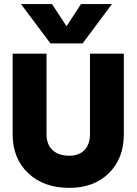

<svg xmlns="http://www.w3.org/2000/svg" viewBox="-20 -913 669 941"><path d="M384.8 -700.2H227.1L83 -893.1H234.9L306.2 -784.2L377 -893.1H528.8ZM42 -649.9H208V-254.9Q208 -205.6 237.3 -177.7Q266.6 -149.9 319.8 -149.9Q367.7 -149.9 394.3 -177.7Q420.9 -205.6 420.9 -254.9V-649.9H586.9V-254.9Q586.9 -136.2 513.4 -64.2Q439.9 7.8 319.8 7.8Q194.3 7.8 118.2 -64.2Q42 -136.2 42 -254.9Z"/></svg>

Font: Overused Grotesk ExtraBold
Style: Regular
Weight: 800
Version: Version 0.002